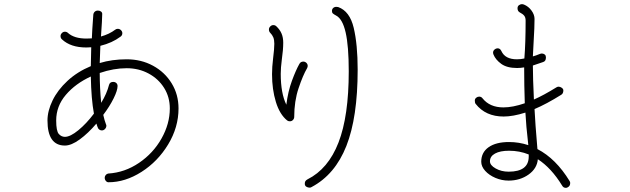

<svg xmlns="http://www.w3.org/2000/svg" viewBox="-20 -844 3040 926"><path d="M841 -321Q841 -230 791 -147.5Q741 -65 662.5 -15Q584 35 503 35Q496 35 490.5 28.5Q485 22 485 13Q485 6 490 0Q495 -6 502 -7Q582 -12 650.5 -58.5Q719 -105 759 -176Q799 -247 799 -321Q799 -376 771.5 -420Q744 -464 696.5 -489.5Q649 -515 591 -515Q528 -515 461 -492Q461 -420 468 -348Q495 -392 506 -435Q510 -449 526 -449Q535 -449 541 -443.5Q547 -438 547 -429Q547 -408 528 -369.5Q509 -331 478 -290Q484 -263 491 -245Q493 -241 493 -238Q493 -229 486.5 -222Q480 -215 471 -215Q465 -215 459.5 -218.5Q454 -222 452 -228Q449 -234 445 -248Q405 -201 364.5 -171.5Q324 -142 293 -142Q209 -142 209 -263Q209 -309 233.5 -359.5Q258 -410 305.5 -454Q353 -498 418 -525Q418 -552 420 -616Q412 -615 396 -615Q321 -615 279 -654Q272 -660 272 -670Q272 -678 278 -684Q284 -691 293 -691Q302 -691 308 -685Q338 -658 397 -658Q414 -658 423 -659Q424 -692 430 -773Q431 -782 437 -787.5Q443 -793 452 -793Q461 -793 467 -788.5Q473 -784 473 -777Q473 -752 467 -668Q507 -679 536 -701Q541 -705 548 -705Q557 -705 563.5 -698.5Q570 -692 570 -684Q570 -673 561 -667Q521 -637 464 -623L461 -540Q520 -558 591 -558Q661 -558 718 -527Q775 -496 808 -442Q841 -388 841 -321ZM418 -475Q344 -441 297.5 -386.5Q251 -332 251 -263Q251 -212 263.5 -198Q276 -184 293 -184Q319 -184 358 -216Q397 -248 433 -296Q420 -366 418 -475Z M1705 -508Q1705 -278 1650.5 -140Q1596 -2 1483 58Q1479 61 1473 61Q1465 61 1457.5 56.5Q1450 52 1450 42Q1450 34 1453 29.5Q1456 25 1463 21Q1563 -29 1612.5 -156.5Q1662 -284 1662 -500Q1662 -622 1647 -687.5Q1632 -753 1601 -769Q1590 -775 1585.5 -779Q1581 -783 1581 -791Q1581 -800 1587 -805.5Q1593 -811 1602 -811Q1608 -811 1611 -810Q1667 -790 1686 -709.5Q1705 -629 1705 -508ZM1461 -515Q1441 -481 1420 -418.5Q1399 -356 1399 -280Q1399 -272 1393 -265.5Q1387 -259 1378 -259Q1370 -259 1365 -263Q1329 -292 1310.5 -352.5Q1292 -413 1292 -486Q1292 -521 1297 -561Q1303 -609 1303 -633Q1303 -652 1298 -664Q1293 -676 1283 -686Q1277 -692 1277 -702Q1277 -710 1283.5 -716.5Q1290 -723 1298 -723Q1307 -723 1313 -717Q1330 -701 1338 -682Q1346 -663 1346 -638Q1346 -604 1339 -555Q1334 -517 1334 -488Q1334 -394 1361 -339Q1369 -403 1388 -454.5Q1407 -506 1424 -536Q1430 -547 1443 -547Q1451 -547 1457.5 -541Q1464 -535 1464 -526Q1464 -521 1461 -515Z M2730 38Q2730 50 2723 56Q2716 62 2709 62Q2697 62 2691 51Q2639 -34 2574 -76Q2570 -31 2529 -2Q2488 27 2433 27Q2400 27 2369.5 14Q2339 1 2320 -20Q2301 -41 2301 -64Q2301 -109 2336.5 -134Q2372 -159 2435 -159Q2483 -159 2528 -144Q2517 -240 2514 -301Q2454 -282 2409 -282Q2322 -282 2274 -343Q2270 -348 2270 -359Q2270 -367 2276.5 -372.5Q2283 -378 2291 -378Q2301 -378 2307 -370Q2342 -326 2408 -326Q2453 -326 2511 -346Q2508 -432 2508 -519Q2490 -516 2474 -516Q2425 -516 2397.5 -536Q2370 -556 2360 -581Q2358 -585 2358 -593Q2359 -600 2365.5 -605.5Q2372 -611 2380 -611Q2392 -611 2398 -598Q2416 -558 2473 -558Q2492 -558 2509 -562Q2515 -636 2515 -745Q2515 -760 2508 -768.5Q2501 -777 2487 -784Q2476 -790 2476 -804Q2476 -814 2483 -819Q2490 -824 2497 -824Q2501 -824 2507 -822Q2529 -813 2543.5 -793Q2558 -773 2558 -753Q2558 -712 2554 -649L2550 -572Q2565 -576 2584 -584Q2590 -586 2594 -586Q2613 -584 2613 -567Q2613 -549 2600 -545Q2594 -543 2550 -528Q2550 -467 2555 -364Q2601 -384 2664 -423Q2669 -426 2674 -426Q2682 -426 2689.5 -420.5Q2697 -415 2697 -408Q2697 -393 2687 -387Q2615 -342 2558 -318Q2561 -253 2572 -125Q2661 -79 2727 29Q2730 34 2730 38ZM2530 -99Q2486 -117 2435 -117Q2392 -117 2367.5 -103.5Q2343 -90 2343 -66Q2343 -47 2370.5 -31.5Q2398 -16 2433 -16Q2530 -16 2530 -89Z"/></svg>

Font: Tsukimi Rounded Light
Style: Regular
Weight: 300
Designer: Takashi Funayama
Foundry: Takashi Funayama
Version: Version 1.032; ttfautohint (v1.8.3)